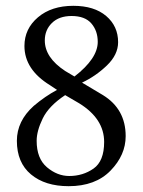

<svg xmlns="http://www.w3.org/2000/svg" viewBox="-20 -630 490 660"><path d="M226 -575Q183 -575 158.5 -551Q134 -527 134 -491Q134 -432 204 -386L236 -367Q316 -429 316 -486Q316 -524 294 -549.5Q272 -575 226 -575ZM386 -485Q386 -442 347.5 -405Q309 -368 262 -346L334 -303Q412 -255 412 -162Q412 -97 360 -43.5Q308 10 216 10Q135 10 86.5 -30.5Q38 -71 38 -146Q38 -214 96 -266Q135 -299 176 -321L152 -337Q64 -391 64 -472Q64 -531 110.5 -570.5Q157 -610 232 -610Q304 -610 345 -575Q386 -540 386 -485ZM218 -25Q265 -25 301.5 -50.5Q338 -76 338 -142Q338 -222 252 -275L204 -303Q148 -266 127 -223Q106 -180 106 -146Q106 -85 141.5 -55Q177 -25 218 -25Z"/></svg>

Font: Pochaevsk Unicode
Style: Normal
Weight: 400
Version: Version 1.1